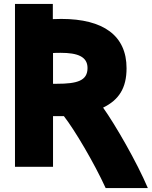

<svg xmlns="http://www.w3.org/2000/svg" viewBox="-20 -821 770 974"><path d="M56 -801H248V-724C252 -724 286 -725 291 -725C505 -725 622 -640 622 -475C622 -374 583 -314 503 -275C565 -188 674 1 730 133H516C458 6 358 -163 304 -232C301 -232 283 -232 280 -232H249V25H56ZM288 -553C273 -553 259 -553 249 -552V-396H268C371 -396 424 -411 424 -476C424 -534 373 -553 288 -553Z"/></svg>

Font: Repo Black
Style: Regular
Weight: 900
Designer: Stefan Peev
Foundry: Context Ltd
Version: Version 1.502